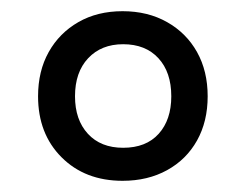

<svg xmlns="http://www.w3.org/2000/svg" viewBox="-20 -746 440 343"><path d="M199 -423Q132 -423 90 -465Q48 -507 48 -574Q48 -619 67 -653Q86 -687 120 -706.5Q154 -726 199 -726Q244 -726 278.5 -706.5Q313 -687 332 -653Q351 -619 351 -574Q351 -529 332 -495Q313 -461 278.5 -442Q244 -423 199 -423ZM200 -482Q241 -482 263.5 -507Q286 -532 286 -574Q286 -617 263 -642Q240 -667 200 -667Q161 -667 137.5 -642Q114 -617 114 -574Q114 -532 137 -507Q160 -482 200 -482Z"/></svg>

Font: Noto Serif Telugu
Style: Regular
Weight: 400
Designer: Jelle Bosma - Monotype Design Team
Foundry: Monotype Imaging Inc.
Version: Version 2.003